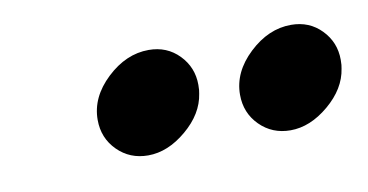

<svg xmlns="http://www.w3.org/2000/svg" viewBox="-32 -770 497 259"><g transform="rotate(-10 216.5 -640.0)"><path d="M96 -629Q96 -660 122.5 -685Q149 -710 180 -710Q205 -710 221.5 -693Q238 -676 238 -652Q238 -644 237 -640Q233 -613 207.5 -591.5Q182 -570 155 -570Q130 -570 113 -587Q96 -604 96 -629ZM291 -629Q291 -660 317.5 -685Q344 -710 375 -710Q400 -710 416.5 -693Q433 -676 433 -652Q433 -644 432 -640Q428 -613 402.5 -591.5Q377 -570 350 -570Q325 -570 308 -587Q291 -604 291 -629Z"/></g></svg>

Font: Scada
Style: Bold Italic
Weight: 700
Italic angle: -10°
Version: Version 4.000